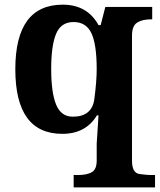

<svg xmlns="http://www.w3.org/2000/svg" viewBox="-20 -566 688 826"><path d="M293 -64Q376 -64 386 -140.6Q396 -217.3 396 -268.1Q396 -375 373.3 -423.1Q350.6 -471.2 296.4 -471.2Q242.7 -471.2 221.4 -420.7Q200.2 -370.1 200.2 -269Q200.2 -168 221.4 -116Q242.7 -64 293 -64ZM250 -545.9Q355.5 -545.9 403.8 -458H413.1L433.1 -536.1H634.8V-482.9H630.9Q592.3 -482.9 570.1 -468.8Q547.9 -454.6 547.9 -413.1V125Q547.9 178.2 580.1 182.6Q612.3 187 628.9 187H647V240.2H296.9V187H314.9Q354 187 375 174.8Q396 162.6 396 125V51.8Q396 43.5 403.8 -69.8H397Q349.1 9.8 248 9.8Q45.9 9.8 45.9 -268.1Q45.9 -545.9 250 -545.9Z"/></svg>

Font: DroidSerif-Bold
Style: Bold
Weight: 700
Foundry: Ascender Corporation
Version: Version 1.00 build 112